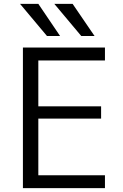

<svg xmlns="http://www.w3.org/2000/svg" viewBox="-20 -977 640 997"><path d="M224 -790 84 -957H179L292 -790ZM402 -790 262 -957H357L471 -790ZM179 -663V-425H505V-361H179V-67H525V0H99V-730H525V-663Z"/></svg>

Font: Mplus 1p
Style: Regular
Weight: 400
Version: Version 1.061